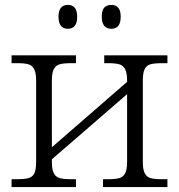

<svg xmlns="http://www.w3.org/2000/svg" viewBox="-20 -761 728 781"><path d="M218 -693Q218 -741 256 -741Q294 -741 294 -693Q294 -644 256 -644Q218 -644 218 -693ZM394 -693Q394 -719 404 -730Q414 -741 433 -741Q471 -741 471 -693Q471 -644 433 -644Q394 -644 394 -693ZM27 -32H48Q80 -32 96 -36.5Q112 -41 119.5 -55.5Q127 -70 127 -102V-433Q127 -464 119 -479.5Q111 -495 95.5 -499.5Q80 -504 50 -504H27V-536H289V-504H268Q239 -504 223 -499.5Q207 -495 199 -480Q191 -465 191 -434V-162L497 -428V-433Q497 -464 489 -479.5Q481 -495 465 -499.5Q449 -504 419 -504H404V-536H661V-504H639Q608 -504 592 -499.5Q576 -495 568.5 -480Q561 -465 561 -434V-102Q561 -71 569 -56Q577 -41 592.5 -36.5Q608 -32 639 -32H661V0H399V-32H418Q449 -32 465 -36.5Q481 -41 489 -56Q497 -71 497 -102V-378L191 -113V-102Q191 -71 199 -56Q207 -41 223 -36.5Q239 -32 270 -32H289V0H27Z"/></svg>

Font: Noto Serif Light
Style: Regular
Weight: 300
Designer: Monotype Design Team
Foundry: Monotype Imaging Inc.
Version: Version 1.001